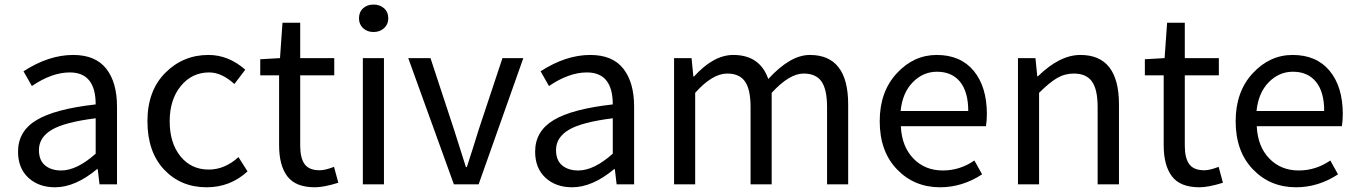

<svg xmlns="http://www.w3.org/2000/svg" viewBox="-20 -793 5839 826"><path d="M216.8 12.7Q146.5 12.7 102.1 -28.3Q57.6 -69.3 57.6 -140.6Q57.6 -228.5 137.2 -276.4Q216.8 -324.2 391.6 -343.8Q391.6 -481.4 280.3 -481.4Q203.1 -481.4 117.2 -422.9L81.1 -486.3Q189.5 -556.6 294.9 -556.6Q390.6 -556.6 437 -497.6Q483.4 -438.5 483.4 -334V0H408.2L400.4 -65.4H397.5Q303.7 12.7 216.8 12.7ZM243.2 -59.6Q310.5 -59.6 391.6 -131.8V-284.2Q258.8 -267.6 203.1 -234.9Q147.5 -202.1 147.5 -147.5Q147.5 -103.5 173.8 -81.5Q200.2 -59.6 243.2 -59.6Z M869.1 12.7Q757.8 12.7 686 -63.5Q614.3 -139.6 614.3 -271.5Q614.3 -402.3 690.9 -479.5Q767.6 -556.6 877 -556.6Q962.9 -556.6 1035.2 -493.2L988.3 -431.6Q933.6 -481.4 879.9 -481.4Q805.7 -481.4 757.8 -422.9Q710 -364.3 710 -271.5Q710 -177.7 756.3 -120.6Q802.7 -63.5 877.9 -63.5Q947.3 -63.5 1005.9 -117.2L1044.9 -55.7Q970.7 12.7 869.1 12.7Z M1335 12.7Q1252 12.7 1216.3 -34.2Q1180.7 -81.1 1180.7 -168V-468.8H1099.6V-538.1L1184.6 -543L1195.3 -695.3H1271.5V-543H1418V-468.8H1271.5V-166Q1271.5 -113.3 1290.5 -86.9Q1309.6 -60.5 1355.5 -60.5Q1378.9 -60.5 1417 -75.2L1435.5 -6.8Q1373 12.7 1335 12.7Z M1541 0V-543H1631.8V0ZM1524.4 -713.9Q1524.4 -741.2 1542 -757.3Q1559.6 -773.4 1586.9 -773.4Q1614.3 -773.4 1632.3 -757.3Q1650.4 -741.2 1650.4 -713.9Q1650.4 -688.5 1632.3 -671.9Q1614.3 -655.3 1586.9 -655.3Q1559.6 -655.3 1542 -671.9Q1524.4 -688.5 1524.4 -713.9Z M1932.6 0 1736.3 -543H1832L1933.6 -234.4Q1974.6 -104.5 1984.4 -74.2H1988.3Q1995.1 -94.7 2012.7 -149.9Q2030.3 -205.1 2039.1 -234.4L2141.6 -543H2231.4L2039.1 0Z M2441.4 12.7Q2371.1 12.7 2326.7 -28.3Q2282.2 -69.3 2282.2 -140.6Q2282.2 -228.5 2361.8 -276.4Q2441.4 -324.2 2616.2 -343.8Q2616.2 -481.4 2504.9 -481.4Q2427.7 -481.4 2341.8 -422.9L2305.7 -486.3Q2414.1 -556.6 2519.5 -556.6Q2615.2 -556.6 2661.6 -497.6Q2708 -438.5 2708 -334V0H2632.8L2625 -65.4H2622.1Q2528.3 12.7 2441.4 12.7ZM2467.8 -59.6Q2535.2 -59.6 2616.2 -131.8V-284.2Q2483.4 -267.6 2427.7 -234.9Q2372.1 -202.1 2372.1 -147.5Q2372.1 -103.5 2398.4 -81.5Q2424.8 -59.6 2467.8 -59.6Z M2879.9 0V-543H2955.1L2962.9 -463.9H2965.8Q3049.8 -556.6 3134.8 -556.6Q3249 -556.6 3285.2 -453.1Q3379.9 -556.6 3463.9 -556.6Q3628.9 -556.6 3628.9 -343.8V0H3538.1V-332Q3538.1 -408.2 3514.2 -442.4Q3490.2 -476.6 3437.5 -476.6Q3376 -476.6 3299.8 -393.6V0H3209V-332Q3209 -408.2 3185.1 -442.4Q3161.1 -476.6 3108.4 -476.6Q3044.9 -476.6 2970.7 -393.6V0Z M4024.4 12.7Q3913.1 12.7 3838.9 -64.5Q3764.6 -141.6 3764.6 -271.5Q3764.6 -398.4 3837.9 -477.5Q3911.1 -556.6 4009.8 -556.6Q4112.3 -556.6 4168.9 -488.3Q4225.6 -419.9 4225.6 -301.8Q4225.6 -275.4 4221.7 -250H3855.5Q3859.4 -163.1 3909.2 -111.3Q3959 -59.6 4036.1 -59.6Q4109.4 -59.6 4171.9 -102.5L4205.1 -43Q4120.1 12.7 4024.4 12.7ZM3854.5 -315.4H4145.5Q4145.5 -397.5 4110.4 -440.9Q4075.2 -484.4 4010.7 -484.4Q3951.2 -484.4 3906.7 -439Q3862.3 -393.6 3854.5 -315.4Z M4359.4 0V-543H4434.6L4442.4 -464.8H4445.3Q4539.1 -556.6 4627.9 -556.6Q4793.9 -556.6 4793.9 -343.8V0H4702.1V-332Q4702.1 -408.2 4677.7 -442.4Q4653.3 -476.6 4599.6 -476.6Q4560.5 -476.6 4527.3 -457Q4494.1 -437.5 4450.2 -393.6V0Z M5140.6 12.7Q5057.6 12.7 5022 -34.2Q4986.3 -81.1 4986.3 -168V-468.8H4905.3V-538.1L4990.2 -543L5001 -695.3H5077.1V-543H5223.6V-468.8H5077.1V-166Q5077.1 -113.3 5096.2 -86.9Q5115.2 -60.5 5161.1 -60.5Q5184.6 -60.5 5222.7 -75.2L5241.2 -6.8Q5178.7 12.7 5140.6 12.7Z M5555.7 12.7Q5444.3 12.7 5370.1 -64.5Q5295.9 -141.6 5295.9 -271.5Q5295.9 -398.4 5369.1 -477.5Q5442.4 -556.6 5541 -556.6Q5643.6 -556.6 5700.2 -488.3Q5756.8 -419.9 5756.8 -301.8Q5756.8 -275.4 5752.9 -250H5386.7Q5390.6 -163.1 5440.4 -111.3Q5490.2 -59.6 5567.4 -59.6Q5640.6 -59.6 5703.1 -102.5L5736.3 -43Q5651.4 12.7 5555.7 12.7ZM5385.7 -315.4H5676.8Q5676.8 -397.5 5641.6 -440.9Q5606.4 -484.4 5542 -484.4Q5482.4 -484.4 5438 -439Q5393.6 -393.6 5385.7 -315.4Z"/></svg>

Font: Gen Shin Gothic Regular
Style: Regular
Weight: 400
Designer: [Source Han Sans]
Ryoko NISHIZUKA  (kana & ideographs); Paul D. Hunt (Latin, Greek & Cyrillic); Wenlong ZHANG  (bopomofo
Version: Version 1.002.20150607